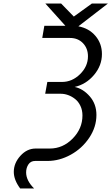

<svg xmlns="http://www.w3.org/2000/svg" viewBox="-20 -898 631 1087"><path d="M182.1 -57.1H262.2Q335.9 -57.1 391.4 -113.5Q446.8 -169.9 446.8 -244.1Q446.8 -274.4 435.3 -298.6Q423.8 -322.8 405.3 -337.4Q386.7 -352.1 366 -359.6Q345.2 -367.2 324.2 -367.2H235.8L248 -434.1H331.1Q388.2 -434.1 433.1 -478Q478 -522 478 -579.1Q478 -624 449.7 -653.6Q421.4 -683.1 376 -683.1H219.2L231 -752H350.1L236.8 -877.9H326.2L397.9 -804.2L500 -877.9H590.8L423.8 -749Q483.9 -737.8 520.5 -694.6Q557.1 -651.4 557.1 -591.8Q557.1 -526.9 512.2 -473.6Q467.3 -420.4 402.8 -405.8Q450.7 -395.5 488.3 -352.3Q525.9 -309.1 525.9 -247.1Q525.9 -178.7 485.1 -117.9Q444.3 -57.1 380.4 -22Q316.4 13.2 249 13.2H179.2Q153.8 13.2 140.9 32.7Q127.9 52.2 127.9 78.1Q127.9 124 172.9 168.9H94.2Q58.1 120.6 58.1 75.2Q58.1 25.4 95.5 -15.9Q132.8 -57.1 182.1 -57.1Z"/></svg>

Font: Involve
Style: Italic
Weight: 400
Italic angle: -10.5°
Designer: Stefan Peev
Foundry: Context Ltd.
Version: Version 1.001